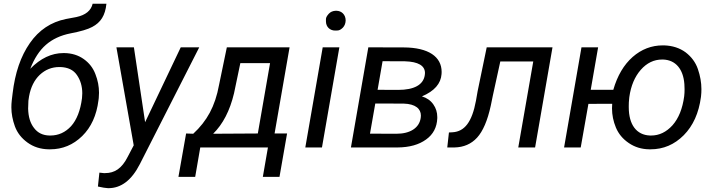

<svg xmlns="http://www.w3.org/2000/svg" viewBox="-20 -778 3769 1013"><path d="M318.8 -498C317.4 -498 315.9 -498 314.5 -498C252 -498 193.4 -470.2 139.6 -415C160.6 -469.2 188 -511.7 222.2 -541.5C256.3 -571.3 299.8 -591.8 353 -602.1C406.2 -612.3 443.8 -623.5 466.3 -635.7C511.2 -659.2 535.2 -695.8 541.5 -758.3H468.8C460.4 -722.2 432.1 -698.7 382.8 -688L327.6 -677.7C249 -661.6 185.5 -619.6 137.7 -550.8C89.4 -481.9 59.1 -393.1 46.4 -284.2L42 -247.6C40.5 -235.4 40 -223.1 40 -211.4C40 -178.7 46.4 -145 58.6 -111.3C71.3 -77.1 93.3 -48.8 125 -25.9C156.7 -2.9 194.3 9.3 237.8 9.8C240.2 9.8 242.2 9.8 244.6 9.8C309.6 9.8 366.2 -13.7 413.6 -60.1C460.9 -106.4 489.7 -169.4 499.5 -249L501 -260.3C502 -270 502.4 -279.3 502.4 -288.6C502.4 -321.8 496.1 -354.5 483.4 -386.7C471.2 -419.4 450.7 -445.8 421.9 -466.3C393.1 -486.8 358.4 -497.6 318.8 -498ZM298.8 -424.3C338.4 -422.9 367.2 -409.2 385.7 -382.3C404.3 -355.5 414.1 -323.2 414.1 -285.6C414.1 -277.3 413.6 -268.6 412.6 -259.8C404.3 -194.8 384.8 -145.5 355 -112.3C324.7 -79.6 288.6 -63 245.6 -63C244.1 -63 243.2 -63 241.7 -63C206.5 -63.5 179.2 -76.7 159.7 -102.5C139.6 -127.9 129.4 -162.1 128.4 -205.1L129.9 -246.6L133.3 -269.5C142.1 -317.9 161.1 -356 189.9 -383.3C219.2 -410.6 253.4 -424.3 293 -424.3C294.4 -424.3 295.9 -424.3 297.4 -424.3Z M686.5 -528.3H594.2L685.5 -11.2L653.8 49.3C622.6 111.3 584.5 135.3 534.7 135.3C532.2 135.3 529.8 135.3 527.3 135.3L504.4 132.8L496.6 206.1C520 211.4 537.6 214.4 549.8 214.8C550.8 214.8 551.3 214.8 552.2 214.8C619.6 214.8 674.8 172.4 717.8 87.9L1031.2 -528.3H933.6L745.6 -133.3Z M961.9 -73.7 921.4 155.3H1009.8L1036.6 0H1393.6L1366.7 155.3H1454.6L1494.6 -73.7H1428.7L1507.8 -528.3H1176.8L1135.7 -330.1C1125.5 -273.4 1108.9 -224.6 1086.9 -183.6C1064.9 -142.6 1035.6 -105.5 999.5 -72.3ZM1104.5 -72.3C1155.8 -122.6 1192.9 -193.8 1214.8 -286.1L1248 -444.8H1404.8L1340.3 -73.7Z M1751.5 -721.2C1736.3 -720.7 1723.6 -715.3 1714.4 -705.1C1705.1 -694.8 1700.2 -686 1699.7 -678.2C1699.7 -670.4 1699.7 -666 1699.7 -665.5C1699.7 -636.2 1720.7 -616.7 1748.5 -616.7C1749.5 -616.7 1753.9 -616.7 1762.2 -617.2C1770.5 -617.7 1779.3 -622.6 1789.1 -632.3C1798.3 -642.1 1803.2 -654.8 1803.7 -669.9C1803.7 -701.2 1781.7 -721.2 1754.4 -721.2C1753.4 -721.2 1752.4 -721.2 1751.5 -721.2ZM1770.5 -528.3H1682.6L1590.8 0H1678.7Z M2077.6 0C2140.6 -0.5 2190.4 -14.6 2228 -42C2265.6 -68.8 2285.2 -106.4 2287.1 -153.8C2287.1 -156.2 2287.1 -158.2 2287.1 -160.6C2287.1 -185.1 2280.3 -207.5 2266.1 -227.5C2252 -247.6 2231.9 -261.7 2206.1 -269.5C2272 -297.4 2306.2 -336.9 2309.6 -387.2C2310.1 -391.1 2310.1 -395 2310.1 -398.4C2310.1 -478.5 2241.2 -527.3 2109.9 -527.8L1923.3 -528.3L1831.5 0ZM1998.5 -455.1 2116.2 -454.6C2186.5 -452.6 2222.2 -431.6 2222.2 -392.6C2222.2 -389.2 2221.7 -385.7 2221.2 -381.8C2213.9 -331.1 2166 -303.7 2080.6 -303.7L1972.2 -304.2ZM2109.9 -231.4C2172.9 -229.5 2200.7 -203.6 2200.7 -168C2200.7 -164.1 2200.2 -160.2 2199.7 -156.2C2192.4 -103.5 2144.5 -72.3 2071.8 -72.3L1932.1 -72.8L1960 -231.9Z M2547.9 -528.3 2500 -296.9 2491.2 -246.6C2470.2 -133.3 2430.7 -84 2367.7 -80.1L2348.6 -79.1L2339.8 0H2377.9C2426.3 -1 2466.3 -18.1 2497.1 -51.8C2527.8 -85.4 2552.2 -141.6 2569.3 -220.2L2580.1 -272.9L2619.6 -453.6H2793.5L2714.4 0H2803.2L2895 -528.3Z M3135.7 -528.3H3047.9L2956.1 0H3043.9L3084.5 -230L3210 -230.5C3209.5 -222.2 3209 -213.9 3209 -206.1C3209 -171.9 3215.8 -138.2 3229.5 -105C3243.2 -72.3 3265.6 -44.9 3297.4 -23.4C3328.6 -2 3364.7 9.3 3405.8 9.8C3408.2 9.8 3410.2 9.8 3412.1 9.8C3480 9.8 3538.1 -15.1 3587.4 -64.5C3636.7 -114.3 3667 -181.6 3678.2 -266.1L3678.7 -270.5C3680.2 -283.2 3680.7 -295.4 3680.7 -307.6C3680.7 -342.8 3674.3 -377.9 3662.1 -413.6C3649.9 -449.2 3627.9 -478.5 3597.2 -502C3565.9 -524.9 3528.3 -537.1 3483.9 -538.6C3481.4 -538.6 3479 -538.6 3477.1 -538.6C3417.5 -538.6 3364.3 -518.1 3317.9 -477.5C3271.5 -436.5 3237.3 -378.9 3215.8 -304.2H3096.7ZM3300.3 -265.6C3308.6 -325.7 3329.1 -373.5 3360.8 -409.7C3392.6 -445.8 3430.2 -463.9 3473.1 -463.9C3475.1 -463.9 3477.1 -463.9 3479 -463.9C3545.4 -461.4 3585 -412.6 3590.8 -334.5C3591.3 -325.2 3591.8 -315.9 3591.8 -307.1C3591.8 -294.4 3591.3 -282.2 3589.8 -270C3581.1 -204.6 3560.5 -153.8 3528.3 -117.2C3495.6 -81.1 3458 -63 3415.5 -63C3413.6 -63 3411.6 -63 3409.7 -63C3337.9 -65.4 3297.4 -120.6 3297.4 -212.4C3297.4 -214.8 3297.4 -217.3 3297.4 -219.7C3297.4 -231.9 3297.9 -243.7 3299.3 -254.9Z"/></svg>

Font: Roboto
Style: Italic
Weight: 400
Italic angle: -12°
Designer: Google
Version: Version 2.137; 2017